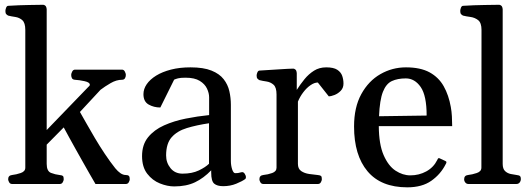

<svg xmlns="http://www.w3.org/2000/svg" viewBox="-20 -781 2259 815"><path d="M31.2 0Q22.9 0 18.8 -7.3Q14.6 -14.6 14.6 -20Q14.6 -36.1 30.8 -38.1Q48.8 -40 68.1 -46.6Q87.4 -53.2 87.4 -69.3V-653.8Q87.4 -684.1 74.7 -695.3Q62 -706.5 44.9 -709Q27.8 -711.4 14.6 -714.8Q9.8 -717.3 6.3 -721.2Q2.9 -725.1 2.9 -734.4Q2.9 -740.2 5.9 -748Q8.8 -755.9 14.6 -756.3Q63.5 -759.3 103 -759.8Q142.6 -760.3 163.6 -760.7Q167.5 -760.7 172.4 -756.8Q177.2 -752.9 178.2 -741.2V-229L354 -411.1Q361.3 -416.5 361.3 -421.4Q361.3 -431.6 338.6 -436.5Q315.9 -441.4 297.4 -442.4Q288.1 -443.4 285.2 -449.5Q282.2 -455.6 282.2 -463.4Q282.2 -468.8 286.4 -477.1Q290.5 -485.4 298.8 -485.4H497.6Q505.9 -485.4 510 -477.1Q514.2 -468.8 514.2 -463.4Q514.2 -454.6 510.3 -448.5Q506.3 -442.4 498 -442.4Q474.1 -442.4 449.7 -428.2Q425.3 -414.1 406.7 -399.9L319.3 -305.7Q329.1 -288.6 345.5 -259.5Q361.8 -230.5 382.3 -195.8Q402.8 -161.1 425.3 -127.4Q447.8 -93.8 469.2 -66.9Q480 -53.7 491.2 -45.9Q502.4 -38.1 514.6 -38.1Q522.9 -38.1 526.9 -34.4Q530.8 -30.8 530.8 -20Q530.8 -14.6 526.6 -7.3Q522.5 0 514.2 0H385.3Q373.5 -20 359.6 -44.4Q345.7 -68.8 330.8 -95.2Q315.9 -121.6 301.3 -147.7Q286.6 -173.8 273.7 -197.5Q260.7 -221.2 250.5 -240.2L178.2 -167V-85.4Q178.2 -54.2 196.5 -47.1Q214.8 -40 232.9 -38.1Q243.2 -37.1 246.8 -34.2Q250.5 -31.2 250.5 -20Q250.5 -14.6 246.3 -7.3Q242.2 0 233.9 0Z M583 -118.7Q583 -167 608.6 -198.5Q634.3 -230 676.3 -248.8Q718.3 -267.6 768.6 -277.6Q818.8 -287.6 867.7 -292.5V-367.7Q867.7 -385.7 858.6 -405Q849.6 -424.3 827.9 -437.7Q806.2 -451.2 767.1 -451.2Q746.1 -451.2 735.8 -448.5Q725.6 -445.8 719.2 -442.9L660.6 -324.7Q633.3 -324.7 611.1 -337.2Q588.9 -349.6 588.9 -381.3Q588.9 -403.3 602.8 -423.6Q616.7 -443.8 642.8 -460Q668.9 -476.1 705.8 -485.6Q742.7 -495.1 788.6 -495.1Q843.8 -495.1 877.7 -481.4Q911.6 -467.8 929.4 -444.8Q947.3 -421.9 953.6 -393.8Q960 -365.7 960 -336.4V-98.1Q960 -79.1 965.3 -62.5Q970.7 -45.9 978.5 -45.9Q985.4 -45.9 990.5 -46.6Q995.6 -47.4 1004.4 -49.8Q1012.7 -52.2 1018.3 -44.2Q1023.9 -36.1 1023.9 -28.8Q1023.9 -23.4 1021 -21Q1008.3 -11.7 982.9 -1.2Q957.5 9.3 927.2 9.3Q901.9 9.3 889.2 -1.5Q876.5 -12.2 876.5 -48.3V-58.1Q844.7 -24.9 807.9 -7.3Q771 10.3 719.7 10.3Q690.4 10.3 658.7 -2.4Q627 -15.1 605 -43.5Q583 -71.8 583 -118.7ZM685.1 -121.1Q685.1 -90.3 703.9 -67.1Q722.7 -43.9 754.9 -43.9Q795.4 -43.9 824 -57.6Q852.5 -71.3 867.2 -85.9V-257.8Q814.5 -250 773.4 -237.5Q732.4 -225.1 708.7 -198.5Q685.1 -171.9 685.1 -121.1Z M1097.7 0Q1089.4 0 1085.2 -7.3Q1081.1 -14.6 1081.1 -20Q1081.1 -36.1 1097.2 -38.1Q1117.2 -40 1135.5 -46.6Q1153.8 -53.2 1153.8 -69.3V-379.9Q1153.8 -410.2 1141.1 -421.4Q1128.4 -432.6 1111.3 -435.1Q1094.2 -437.5 1081.1 -440.9Q1076.2 -443.4 1072.8 -447.3Q1069.3 -451.2 1069.3 -460.4Q1069.3 -466.3 1072.5 -473.6Q1075.7 -481 1081.1 -481.4Q1129.9 -484.4 1167 -486.8Q1204.1 -489.3 1225.1 -489.7Q1229 -489.7 1233.9 -485.8Q1238.8 -481.9 1239.7 -470.2V-399.4Q1254.9 -423.3 1272.7 -445.1Q1290.5 -466.8 1313 -481Q1335.4 -495.1 1364.7 -495.1Q1396 -495.1 1411.6 -484.9Q1427.2 -474.6 1432.6 -459Q1438 -443.4 1438 -426.3Q1438 -407.7 1426.5 -395.8Q1415 -383.8 1400.1 -377.9Q1385.3 -372.1 1375.5 -372.1L1329.1 -430.7Q1314.5 -430.7 1298.1 -419.4Q1281.7 -408.2 1267.6 -389.6Q1253.4 -371.1 1244.6 -349.6V-85.4Q1244.6 -64.5 1258.5 -54.9Q1272.5 -45.4 1292.2 -42.5Q1312 -39.6 1328.6 -38.1Q1338.9 -37.1 1342.5 -34.2Q1346.2 -31.2 1346.2 -20Q1346.2 -14.6 1342 -7.3Q1337.9 0 1329.6 0Z M1709 14.2Q1597.2 14.2 1540 -54Q1482.9 -122.1 1482.9 -244.1Q1482.9 -325.7 1513.7 -381.6Q1544.4 -437.5 1594.7 -466.3Q1645 -495.1 1703.1 -495.1Q1764.6 -495.1 1803.5 -473.9Q1842.3 -452.6 1863.5 -414.8Q1884.8 -377 1893.6 -326.7Q1897 -308.1 1898.2 -287.6Q1899.4 -267.1 1899.4 -245.6H1587.9Q1588.4 -168.5 1608.4 -122.6Q1628.4 -76.7 1658.9 -56.6Q1689.5 -36.6 1721.7 -36.6Q1758.8 -36.6 1789.6 -53.5Q1820.3 -70.3 1835.9 -101.6Q1837.4 -104.5 1838.9 -107.4Q1840.3 -110.4 1845.2 -109.4L1869.6 -98.1Q1875 -96.2 1875 -92.3Q1875 -90.3 1874 -88.1Q1873 -85.9 1872.1 -84.5Q1850.6 -41.5 1811 -13.7Q1771.5 14.2 1709 14.2ZM1588.9 -287.6 1791 -290.5Q1791 -375.5 1765.6 -411.9Q1740.2 -448.2 1702.6 -448.2Q1668 -448.2 1643.6 -437Q1619.1 -425.8 1605.5 -391.4Q1591.8 -356.9 1588.9 -287.6Z M1968.3 0Q1960.4 0 1955.3 -6.1Q1950.2 -12.2 1950.2 -20Q1950.2 -36.1 1966.3 -38.1Q1984.4 -40 2003.9 -46.6Q2023.4 -53.2 2023.4 -69.3L2023.9 -653.8Q2023.9 -684.1 2009.8 -695.3Q1995.6 -706.5 1977.1 -709Q1958.5 -711.4 1945.3 -714.8Q1940.4 -717.3 1937 -721.2Q1933.6 -725.1 1933.6 -734.4Q1933.6 -740.2 1936.5 -748Q1939.5 -755.9 1945.3 -756.3Q1994.1 -759.3 2036.1 -759.8Q2078.1 -760.3 2099.1 -760.7Q2103 -760.7 2107.9 -756.8Q2112.8 -752.9 2113.8 -741.2V-85.4Q2113.8 -64.5 2123.8 -54.9Q2133.8 -45.4 2147.7 -42.5Q2161.6 -39.6 2173.3 -38.1Q2183.6 -37.1 2187.3 -33.4Q2190.9 -29.8 2190.9 -21.5Q2190.9 -12.7 2185.8 -6.3Q2180.7 0 2171.9 0Z"/></svg>

Font: Gelasio
Style: Regular
Weight: 400
Designer: Eben Sorkin
Foundry: Eben Sorkin
Version: Version 1.008